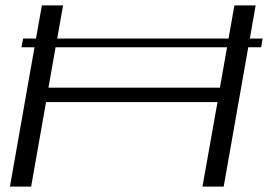

<svg xmlns="http://www.w3.org/2000/svg" viewBox="-20 -695 998 715"><path d="M60 -519 66 -551.5H114L136 -675H215L193 -551.5H831L853 -675H932L910.5 -551.5H958L952.5 -519H904.5L813 0H734L790 -315H151.5L96 0H17L108.5 -519ZM825.5 -519H187L160.5 -368.5H799Z"/></svg>

Font: Anybody UltraExpanded Light
Style: Italic
Weight: 300
Width: 9
Italic angle: -10°
Designer: Tyler Finck
Foundry: Etcetera Type Company
Version: Version 1.010; ttfautohint (v1.8.3) -l 8 -r 50 -G 200 -x 14 